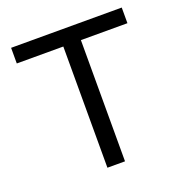

<svg xmlns="http://www.w3.org/2000/svg" viewBox="-126 -812 879 923"><g transform="rotate(-20 313.0 -350.0)"><path d="M268 -620H30V-700H596V-620H358V0H268Z"/></g></svg>

Font: Moderustic
Style: Regular
Weight: 400
Designer: Tural Alisoy
Foundry: TAFT Foundry
Version: Version 2.120